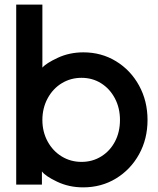

<svg xmlns="http://www.w3.org/2000/svg" viewBox="-20 -787 682 829"><path d="M161 -47V10H50V-767H163V-495Q179 -514 229.5 -537.5Q280 -561 340 -561Q418 -561 481 -522.5Q544 -484 580.5 -417.5Q617 -351 617 -269Q617 -187 580.5 -121Q544 -55 481 -16.5Q418 22 339 22Q278 22 226.5 -2.5Q175 -27 161 -47ZM332 -88Q379 -88 417 -111.5Q455 -135 476.5 -176Q498 -217 498 -269Q498 -321 476 -362.5Q454 -404 416.5 -427.5Q379 -451 332 -451Q285 -451 246.5 -427.5Q208 -404 185.5 -362Q163 -320 163 -269Q163 -218 185.5 -176.5Q208 -135 246.5 -111.5Q285 -88 332 -88Z"/></svg>

Font: BLUETTI 2.0 Medium
Style: Italic
Weight: 500
Designer: Stijn de Vries
Foundry: tokotype
Version: Version 2.005;October 31, 2023;FontCreator 14.0.0.2814 64-bi